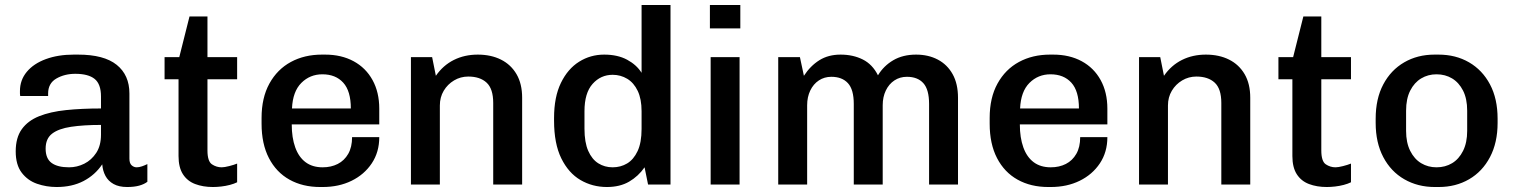

<svg xmlns="http://www.w3.org/2000/svg" viewBox="-20 -740 6078 770"><path d="M207 10Q166 10 128.5 -3Q91 -16 67 -47.5Q43 -79 43 -133Q43 -188 67.5 -222Q92 -256 137 -274Q182 -292 245 -298.5Q308 -305 385 -305V-353Q385 -403 359.5 -423.5Q334 -444 282 -444Q239 -444 206 -425Q173 -406 173 -365V-355H61Q60 -359 60 -364.5Q60 -370 60 -375Q60 -419 87.5 -452Q115 -485 164 -503Q213 -521 276 -521H293Q397 -521 448 -480Q499 -439 499 -365V-104Q499 -85 508 -77Q517 -69 528 -69Q538 -69 549.5 -73Q561 -77 571 -82V-11Q558 -1 538 4.5Q518 10 490 10Q457 10 435.5 -2Q414 -14 403 -34.5Q392 -55 390 -81Q361 -38 315 -14Q269 10 207 10ZM257 -69Q289 -69 318 -83.5Q347 -98 366 -127Q385 -156 385 -200V-239Q315 -239 265 -231.5Q215 -224 189 -204Q163 -184 163 -144Q163 -104 187 -86.5Q211 -69 257 -69Z M834 10Q794 10 762.5 -2Q731 -14 713.5 -41.5Q696 -69 696 -114V-422H640V-511H699L740 -674H812V-511H931V-422H812V-137Q812 -93 830 -81Q848 -69 869 -69Q880 -69 899.5 -74Q919 -79 931 -84V-9Q919 -3 902 1.5Q885 6 867 8Q849 10 834 10Z M1264 10Q1194 10 1141 -19.5Q1088 -49 1058.5 -106Q1029 -163 1029 -244V-267Q1029 -348 1060.5 -405Q1092 -462 1146.5 -491.5Q1201 -521 1271 -521H1284Q1349 -521 1398 -494.5Q1447 -468 1474 -419Q1501 -370 1501 -304V-241H1150Q1150 -188 1164 -149Q1178 -110 1205.5 -89.5Q1233 -69 1274 -69Q1308 -69 1334.5 -82.5Q1361 -96 1376.5 -123Q1392 -150 1392 -190H1501Q1501 -130 1471 -85Q1441 -40 1390 -15Q1339 10 1274 10ZM1151 -305H1387Q1387 -375 1356.5 -408.5Q1326 -442 1273 -442Q1223 -442 1188.5 -407.5Q1154 -373 1151 -305Z M1628 0V-511H1713L1728 -436Q1757 -478 1800 -499.5Q1843 -521 1896 -521Q1949 -521 1989 -501Q2029 -481 2051.5 -442.5Q2074 -404 2074 -348V0H1958V-327Q1958 -384 1931.5 -408.5Q1905 -433 1858 -433Q1827 -433 1801 -417.5Q1775 -402 1759.5 -376Q1744 -350 1744 -317V0Z M2414 10Q2356 10 2308 -18Q2260 -46 2231 -105Q2202 -164 2202 -256V-267Q2202 -351 2229.5 -407.5Q2257 -464 2302.5 -492.5Q2348 -521 2403 -521Q2457 -521 2495 -500.5Q2533 -480 2553 -448V-720H2669V0H2579L2565 -69Q2540 -33 2503 -11.5Q2466 10 2414 10ZM2437 -69Q2469 -69 2495 -84.5Q2521 -100 2537 -134Q2553 -168 2553 -223V-294Q2553 -343 2537.5 -375.5Q2522 -408 2495.5 -424Q2469 -440 2437 -440Q2389 -440 2356.5 -403.5Q2324 -367 2324 -294V-224Q2324 -169 2339 -135Q2354 -101 2379.5 -85Q2405 -69 2437 -69Z M2830 0V-511H2946V0ZM2827 -626V-720H2949V-626Z M3101 0V-511H3188L3204 -436Q3230 -476 3266 -498.5Q3302 -521 3351 -521Q3401 -521 3440 -501.5Q3479 -482 3501 -438Q3524 -476 3562.5 -498.5Q3601 -521 3654 -521Q3703 -521 3741 -501Q3779 -481 3800.5 -442.5Q3822 -404 3822 -348V0H3706V-323Q3706 -381 3683 -406.5Q3660 -432 3617 -432Q3589 -432 3567 -417.5Q3545 -403 3532.5 -377Q3520 -351 3520 -318V0H3404V-323Q3404 -381 3380.5 -406.5Q3357 -432 3314 -432Q3286 -432 3264 -417.5Q3242 -403 3229.5 -377Q3217 -351 3217 -318V0Z M4184 10Q4114 10 4061 -19.5Q4008 -49 3978.5 -106Q3949 -163 3949 -244V-267Q3949 -348 3980.5 -405Q4012 -462 4066.5 -491.5Q4121 -521 4191 -521H4204Q4269 -521 4318 -494.5Q4367 -468 4394 -419Q4421 -370 4421 -304V-241H4070Q4070 -188 4084 -149Q4098 -110 4125.5 -89.5Q4153 -69 4194 -69Q4228 -69 4254.5 -82.5Q4281 -96 4296.5 -123Q4312 -150 4312 -190H4421Q4421 -130 4391 -85Q4361 -40 4310 -15Q4259 10 4194 10ZM4071 -305H4307Q4307 -375 4276.5 -408.5Q4246 -442 4193 -442Q4143 -442 4108.5 -407.5Q4074 -373 4071 -305Z M4548 0V-511H4633L4648 -436Q4677 -478 4720 -499.5Q4763 -521 4816 -521Q4869 -521 4909 -501Q4949 -481 4971.5 -442.5Q4994 -404 4994 -348V0H4878V-327Q4878 -384 4851.5 -408.5Q4825 -433 4778 -433Q4747 -433 4721 -417.5Q4695 -402 4679.5 -376Q4664 -350 4664 -317V0Z M5301 10Q5261 10 5229.5 -2Q5198 -14 5180.5 -41.5Q5163 -69 5163 -114V-422H5107V-511H5166L5207 -674H5279V-511H5398V-422H5279V-137Q5279 -93 5297 -81Q5315 -69 5336 -69Q5347 -69 5366.5 -74Q5386 -79 5398 -84V-9Q5386 -3 5369 1.5Q5352 6 5334 8Q5316 10 5301 10Z M5734 10Q5666 10 5612 -21Q5558 -52 5527.5 -110Q5497 -168 5497 -247V-264Q5497 -344 5527.5 -401.5Q5558 -459 5611.5 -490Q5665 -521 5733 -521H5749Q5818 -521 5871.5 -490Q5925 -459 5955.5 -401.5Q5986 -344 5986 -264V-247Q5986 -168 5955.5 -110Q5925 -52 5871.5 -21Q5818 10 5750 10ZM5741 -69Q5776 -69 5803.5 -85.5Q5831 -102 5847.5 -135Q5864 -168 5864 -215V-296Q5864 -344 5847.5 -376.5Q5831 -409 5803.5 -425.5Q5776 -442 5741 -442Q5707 -442 5679.5 -425.5Q5652 -409 5635.5 -376.5Q5619 -344 5619 -296V-215Q5619 -168 5635.5 -135Q5652 -102 5679.5 -85.5Q5707 -69 5741 -69Z"/></svg>

Font: Chivo Medium Medium
Style: Regular
Weight: 500
Version: Version 2.002